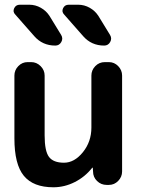

<svg xmlns="http://www.w3.org/2000/svg" viewBox="-20 -783 599 813"><path d="M441 -520Q464 -520 480.5 -503Q497 -486 497 -463V-57Q497 -34 480.5 -17Q464 0 441 0H432Q408 0 391 -16.5Q374 -33 374 -57L373 -72Q373 -73 372 -73Q370 -73 370 -72Q340 -34 296.5 -12Q253 10 206 10Q121 10 81 -38.5Q41 -87 41 -197V-463Q41 -486 57.5 -503Q74 -520 97 -520H112Q135 -520 152 -503Q169 -486 169 -463V-210Q169 -143 187.5 -118.5Q206 -94 251 -94Q295 -94 331 -138.5Q367 -183 367 -243V-463Q367 -486 383.5 -503Q400 -520 424 -520ZM125 -630 45 -721Q33 -733 40 -748Q47 -763 64 -763H104Q130 -763 153 -750Q176 -737 190 -715L239 -635Q248 -620 239.5 -605Q231 -590 214 -590Q160 -590 125 -630ZM332 -630 252 -721Q240 -733 247 -748Q254 -763 271 -763H311Q337 -763 360 -750Q383 -737 397 -715L446 -635Q455 -620 446.5 -605Q438 -590 421 -590Q367 -590 332 -630Z"/></svg>

Font: Rounded Mplus 1c Bold
Style: Bold
Weight: 700
Version: Version 1.059.20150529